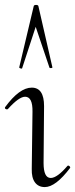

<svg xmlns="http://www.w3.org/2000/svg" viewBox="-21 -751 305 780"><path d="M135 -726 192 -477Q192 -476 189.5 -475Q187 -474 183.5 -474.5Q180 -475 180 -476L124 -642L69 -474Q68 -471 62.5 -473Q57 -475 57 -477L116 -726Q117 -731 125.5 -731Q134 -731 135 -726ZM161 9Q135 9 121 -10Q107 -29 108 -65L111 -297Q112 -358 81 -358Q56 -358 11 -308Q9 -306 5 -307Q1 -308 -0.5 -310.5Q-2 -313 0 -316Q58 -395 108 -395Q158 -395 158 -320L156 -89Q156 -28 185 -28Q211 -28 253 -77Q255 -79 258 -78Q261 -77 263 -74Q265 -71 264 -69Q205 9 161 9Z"/></svg>

Font: Cormorant Upright Light
Style: Regular
Weight: 300
Designer: Christian Thalmann (Catharsis Fonts)
Foundry: Catharsis Fonts
Version: Version 3.302;PS 003.302;hotconv 1.0.88;makeotf.lib2.5.64775